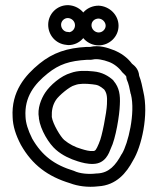

<svg xmlns="http://www.w3.org/2000/svg" viewBox="-20 -693 618 745"><path d="M29 -238C30 -204 41 -169 61 -131C105 -53 166 -8 252 18C281 29 320 35 361 30C432 26 471 -23 496 -70C529 -123 558 -247 536 -338C532 -357 528 -379 520 -399C518 -423 505 -436 492 -446C474 -470 449 -488 420 -499C397 -508 364 -519 330 -511H316C241 -507 186 -489 133 -446C78 -401 23 -338 29 -238ZM79 -240C74 -317 114 -367 165 -408C210 -444 250 -457 318 -461H333C335 -461 338 -462 340 -462C356 -466 381 -461 402 -453C422 -446 442 -430 454 -413C459 -408 468 -400 470 -396C470 -392 471 -387 472 -384C479 -369 483 -350 487 -329L488 -327C506 -255 477 -135 453 -96L452 -95C429 -52 403 -22 358 -20H355C325 -16 289 -19 267 -30C191 -53 143 -89 105 -155C88 -189 80 -216 79 -240ZM131 -233C137 -189 170 -135 197 -112C222 -90 253 -76 282 -67C298 -62 320 -56 342 -57C389 -58 403 -99 410 -117C429 -155 444 -247 445 -287C447 -324 443 -353 421 -379C420 -380 420 -381 419 -382C401 -398 377 -413 342 -416C313 -419 282 -420 255 -410C216 -399 174 -362 155 -333C140 -310 124 -272 131 -236ZM167 -597C167 -557 196 -523 237 -519C238 -519 242 -518 245 -518C289 -518 321 -554 321 -595C321 -638 287 -671 245 -673H243C201 -673 167 -639 167 -597ZM181 -239C180 -264 184 -285 197 -305C208 -322 251 -358 269 -362C270 -362 271 -363 272 -363C287 -369 312 -369 338 -366C361 -364 368 -359 384 -346C393 -334 397 -321 395 -289C394 -257 375 -159 365 -140C365 -139 364 -138 364 -137C353 -111 350 -107 341 -107H340C327 -106 312 -110 296 -115C271 -122 248 -134 229 -150C215 -162 185 -212 181 -239ZM217 -597C217 -611 229 -623 243 -623H244C259 -622 271 -610 271 -595C271 -581 261 -570 249 -568C246 -569 245 -569 243 -569C230 -569 217 -581 217 -597ZM285 -595C285 -552 320 -517 363 -517C404 -517 440 -550 440 -593C440 -635 405 -669 363 -671C319 -671 285 -638 285 -595ZM335 -595C335 -610 347 -621 363 -621C378 -620 390 -607 390 -593C390 -580 378 -567 363 -567C348 -567 335 -580 335 -595Z"/></svg>

Font: Hussar Pisanka
Style: Out
Weight: 400
Designer: Robert Jablonski
Foundry: Cannot Into Space Fonts
Version: Version 1.070